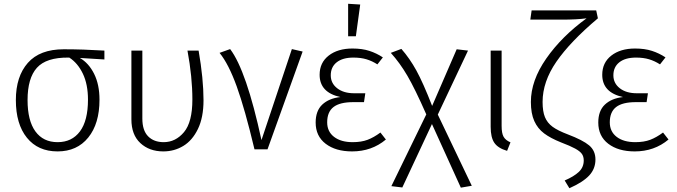

<svg xmlns="http://www.w3.org/2000/svg" viewBox="-20 -791 3584 1017"><path d="M533 -476 403 -484Q450 -457 478.5 -400Q507 -343 507 -263Q507 -136 447.5 -62.5Q388 11 285 11Q181 11 122.5 -61.5Q64 -134 64 -261Q64 -386 127.5 -458Q191 -530 318 -530Q419 -530 533 -523ZM347 -486H342Q225 -487 175.5 -432Q126 -377 126 -261Q126 -152 167.5 -95Q209 -38 285 -38Q361 -38 403.5 -95Q446 -152 446 -263Q446 -344 419 -400.5Q392 -457 347 -486Z M1058 -260Q1058 -169 1028.5 -108Q999 -47 951 -18Q903 11 845 11Q771 11 723.5 -33Q676 -77 676 -159V-523H734V-163Q734 -100 764.5 -69Q795 -38 847 -38Q910 -38 954.5 -91Q999 -144 999 -264Q999 -383 973 -523H1032Q1058 -373 1058 -260Z M1365 -49 1526 -531 1583 -518 1397 0H1328Q1277 -214 1234 -333Q1191 -452 1143 -511L1199 -531Q1285 -418 1365 -49Z M2008 -487 1979 -450Q1951 -468 1921 -477Q1891 -486 1852 -486Q1795 -486 1763.5 -461Q1732 -436 1732 -392Q1732 -350 1766 -323.5Q1800 -297 1856 -297H1915L1908 -250H1851Q1780 -250 1746.5 -224Q1713 -198 1713 -143Q1713 -94 1749.5 -66Q1786 -38 1848 -38Q1894 -38 1927 -50.5Q1960 -63 1995 -89L2024 -52Q1949 11 1845 11Q1758 11 1705 -29.5Q1652 -70 1652 -142Q1652 -204 1687 -237Q1722 -270 1783 -277Q1673 -301 1673 -395Q1673 -459 1721 -496.5Q1769 -534 1847 -534Q1898 -534 1936.5 -521.5Q1975 -509 2008 -487ZM1888 -767 1865 -599H1824V-771Z M2479 193 2421 203 2268 -134 2111 202 2053 195 2238 -185Q2178 -321 2138 -389.5Q2098 -458 2050 -511L2106 -532Q2150 -482 2185.5 -417.5Q2221 -353 2269 -230L2399 -530L2459 -523L2299 -184Z M2637 -124Q2637 -85 2647.5 -66.5Q2658 -48 2684 -37L2666 8Q2618 -6 2598.5 -34.5Q2579 -63 2579 -119V-523H2637Z M3147 -694Q3000 -570 2927 -464Q2854 -358 2854 -251Q2854 -201 2866.5 -170.5Q2879 -140 2907 -119.5Q2935 -99 2988 -79Q3067 -49 3100.5 -21Q3134 7 3134 54Q3134 103 3101 138.5Q3068 174 2996 206L2971 165Q3020 144 3046 119.5Q3072 95 3072 59Q3072 38 3062 24Q3052 10 3026.5 -4Q3001 -18 2951 -37Q2896 -59 2862 -84.5Q2828 -110 2810 -150Q2792 -190 2792 -251Q2792 -364 2873.5 -481Q2955 -598 3087 -694Q3036 -687 2956 -687H2789L2796 -736H3138Z M3505 -487 3476 -450Q3448 -468 3418 -477Q3388 -486 3349 -486Q3292 -486 3260.5 -461Q3229 -436 3229 -392Q3229 -350 3263 -323.5Q3297 -297 3353 -297H3412L3405 -250H3348Q3277 -250 3243.5 -224Q3210 -198 3210 -143Q3210 -94 3246.5 -66Q3283 -38 3345 -38Q3391 -38 3424 -50.5Q3457 -63 3492 -89L3521 -52Q3446 11 3342 11Q3255 11 3202 -29.5Q3149 -70 3149 -142Q3149 -204 3184 -237Q3219 -270 3280 -277Q3170 -301 3170 -395Q3170 -459 3218 -496.5Q3266 -534 3344 -534Q3395 -534 3433.5 -521.5Q3472 -509 3505 -487Z"/></svg>

Font: Fira Sans Light
Style: Regular
Weight: 300
Designer: bBox Type GmbH & Carrois Corporate GbR & Edenspiekermann AG
Foundry: bBox Type GmbH & Carrois Corporate GbR & Edenspiekermann AG
Version: Version 4.301